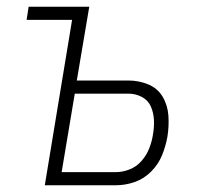

<svg xmlns="http://www.w3.org/2000/svg" viewBox="-20 -550 616 570"><path d="M113 0H324Q352 0 379.5 -9.5Q407 -19 428.5 -40.5Q450 -62 461 -89Q472 -116 477 -144Q482 -175 480 -206Q478 -237 463 -262.5Q448 -288 420 -299.5Q392 -311 361 -311H208L245 -530H65L59 -491H194ZM163 -39 202 -272H361Q383 -272 401.5 -262Q420 -252 428 -233.5Q436 -215 437 -193.5Q438 -172 434 -150Q431 -130 423 -109.5Q415 -89 400 -72Q385 -55 364.5 -47Q344 -39 324 -39Z"/></svg>

Font: Iosevka Sparkle Extralight
Style: Italic
Weight: 200
Italic angle: -9°
Designer: Belleve Invis
Foundry: Belleve Invis
Version: Version 4.5.0; ttfautohint (v1.8.3)